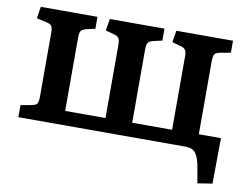

<svg xmlns="http://www.w3.org/2000/svg" viewBox="-74 -614 1125 872"><g transform="rotate(10 489.0 -178.0)"><path d="M886.2 154.8 874 85Q866.7 41 852.5 20.8Q838.4 0.5 806.2 0H33.2V-55.2L84 -64.9Q102.5 -67.9 108.2 -76.7Q113.8 -85.4 113.8 -106.9V-403.8Q113.8 -425.8 108.6 -433.8Q103.5 -441.9 87.9 -445.8L38.1 -457L46.9 -511.2H308.1V-456.1L267.1 -446.8Q248.5 -442.4 243.2 -433.1Q237.8 -423.8 237.8 -400.9V-64.9H423.8V-404.8Q423.8 -423.3 418.2 -432.4Q412.6 -441.4 397 -445.8L356 -457L365.2 -511.2H617.2V-456.1L576.2 -446.8Q557.6 -442.4 552.2 -433.1Q546.9 -423.8 546.9 -400.9V-64.9H731V-404.8Q731 -423.3 725.1 -432.4Q719.2 -441.4 704.1 -445.8L663.1 -457L671.9 -511.2H933.1V-456.1L882.8 -446.8Q864.3 -443.4 859.1 -433.8Q854 -424.3 854 -400.9V-65.9H956.1L954.1 144Z"/></g></svg>

Font: Literata Book SemiBold
Style: Regular
Weight: 600
Designer: Latin by Veronika Burian and Jose Scaglione. Greek by Irene Vlachou. Cyrillic by Vera Evstafieva
Foundry: TypeTogether
Version: Version 2.003;PS 002.003;hotconv 1.0.88;makeotf.lib2.5.64775